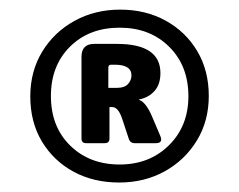

<svg xmlns="http://www.w3.org/2000/svg" viewBox="-20 -741 504 405"><path d="M231.4 -356Q177.2 -356 135 -378.9Q92.8 -401.9 68.4 -442.6Q43.9 -483.4 43.9 -537.6Q43.9 -590.8 69.1 -632.1Q94.2 -673.3 137.2 -697Q180.2 -720.7 233.4 -720.7Q287.1 -720.7 329.3 -697.5Q371.6 -674.3 396 -633.3Q420.4 -592.3 420.4 -538.6Q420.4 -485.8 395.3 -444.6Q370.1 -403.3 327.4 -379.6Q284.7 -356 231.4 -356ZM232.4 -394Q295.4 -394 336.4 -434.6Q377.4 -475.1 377.4 -538.1Q377.4 -602.1 336.9 -642.3Q296.4 -682.6 232.4 -682.6Q168 -682.6 127.7 -642.6Q87.4 -602.5 87.4 -538.6Q87.4 -473.6 128.2 -433.8Q168.9 -394 232.4 -394ZM161.6 -439Q151.9 -439 151.9 -448.7V-621.1Q151.9 -648.4 178.7 -648.4H226.6Q318.4 -648.4 318.4 -586.9Q318.4 -563 305.9 -549.1Q293.5 -535.2 273.4 -531.2V-530.3Q287.6 -525.9 300.8 -495.1L318.4 -453.6Q324.2 -439 308.6 -439H264.2Q254.4 -439 251.5 -448.7L237.8 -490.2Q229.5 -515.1 216.8 -515.1H210.9V-448.7Q210.9 -439 201.2 -439ZM208.5 -555.7H227.1Q242.7 -555.7 250 -563.7Q257.3 -571.8 257.3 -582Q257.3 -604.5 222.2 -604.5H214.4Q208.5 -604.5 208.5 -598.1Z"/></svg>

Font: ADLaM Display
Style: Regular
Weight: 400
Designer: Mark Jamra, Neil Patel, Concept: Andrew Footit
Foundry: Microsoft
Version: Version 2.000; ttfautohint (v1.8.4.7-5d5b);gftools[0.9.28]